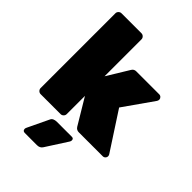

<svg xmlns="http://www.w3.org/2000/svg" viewBox="-268 -831 1192 1192"><g transform="rotate(45 328.0 -235.0)"><path d="M279 -683V-359L367 -503Q377 -520 396 -520H598Q608 -520 615 -513Q622 -506 622 -497Q622 -488 617 -481L480 -286L642 -37Q646 -31 646 -22.5Q646 -14 639 -7Q632 0 622 0H412Q392 0 381 -17L279 -187V-27Q279 -16 271 -8Q263 0 252 0H77Q66 0 58 -8Q50 -16 50 -27V-683Q50 -694 58 -702Q66 -710 77 -710H252Q263 -710 271 -702Q279 -694 279 -683ZM285 240H178Q159 240 159 221Q159 216 164 206L229 70Q238 50 271 50H401Q417 50 417 66Q417 74 412 81L322 221Q310 240 285 240Z"/></g></svg>

Font: Rubik One
Style: Regular
Weight: 400
Designer: Hubert and Fischer with Elvire Volk Leonovitch
Foundry: Hubert and Fischer with Elvire Volk Leonovitch
Version: Version 1.001